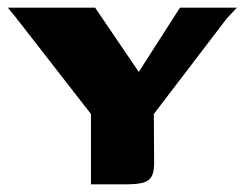

<svg xmlns="http://www.w3.org/2000/svg" viewBox="-20 -480 637 500"><path d="M216.9 0V-183.1L20.9 -435L0.4 -460H227.7L341.4 -292.6L448.6 -460H596.9L570.3 -431.6L380.6 -183.1L381.3 -59.9Q382 -34.6 375.6 -21.9Q369.3 -9.1 353.7 -4.6Q338.1 0 309.4 0Z"/></svg>

Font: Genos Thin
Style: Regular
Weight: 100
Designer: Robert E. Leuschke
Foundry: Robert E. Leuschke
Version: Version 1.010